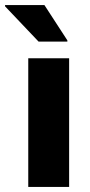

<svg xmlns="http://www.w3.org/2000/svg" viewBox="-50 -741 356 761"><path d="M62 0V-510H224V0ZM103 -576 -30 -716V-721H126L217 -581V-576Z"/></svg>

Font: Saira
Style: Bold
Weight: 700
Designer: Hector Gatti with collaboration of the Omnibus-Type team
Foundry: Omnibus-Type
Version: Version 1.100; ttfautohint (v1.8.3)